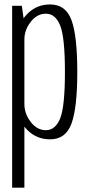

<svg xmlns="http://www.w3.org/2000/svg" viewBox="-20 -622 402 862"><path d="M34.5 220.5H89.5V-514.5L78 -596H34.5ZM205 3.5Q275.5 3.5 301.2 -67.8Q327 -139 327 -299Q327 -460 301.2 -531Q275.5 -602 205 -602Q146.5 -602 106 -563Q65.5 -524 65.5 -478.5L89.5 -445Q89.5 -487.5 118 -524Q146.5 -560.5 186 -560.5Q228.5 -560.5 250 -507.8Q271.5 -455 271.5 -299Q271.5 -143 250 -90.2Q228.5 -37.5 186 -37.5Q146.5 -37.5 118 -74.5Q89.5 -111.5 89.5 -154.5L65.5 -119.5Q65.5 -74 106 -35.2Q146.5 3.5 205 3.5Z"/></svg>

Font: Anybody Condensed Light
Style: Regular
Weight: 300
Width: 3
Designer: Tyler Finck
Foundry: Etcetera Type Company
Version: Version 1.113;gftools[0.9.25]